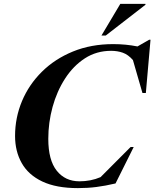

<svg xmlns="http://www.w3.org/2000/svg" viewBox="-20 -955 794 988"><path d="M574.5 -11Q521.5 1.5 476.2 7.2Q431 13 381 13Q269.5 13 197.8 -21Q126 -55 91.8 -115.8Q57.5 -176.5 57.5 -255.5Q57.5 -349.5 93.2 -434.8Q129 -520 195.8 -586Q262.5 -652 355.5 -690Q448.5 -728 562.5 -728Q627.5 -728 687.5 -716L747.5 -750.5H754.5L730.5 -476.5H713L664 -646Q639.5 -674 611.8 -683.8Q584 -693.5 552 -693.5Q476.5 -693.5 416.8 -654.8Q357 -616 314.8 -550.5Q272.5 -485 250.5 -404.5Q228.5 -324 228.5 -240.5Q228.5 -131 272 -76.5Q315.5 -22 389 -22Q417 -22 444.5 -27.2Q472 -32.5 497.5 -43.5L652 -198.5H668ZM502 -772 599 -935H728.5V-930.5L524 -772Z"/></svg>

Font: Newsreader Display
Style: Bold Italic
Weight: 700
Italic angle: -17°
Designer: Hugues Gentile
Foundry: Production Type
Version: Version 1.001